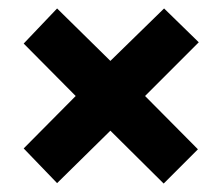

<svg xmlns="http://www.w3.org/2000/svg" viewBox="-20 -580 525 454"><path d="M368 -560 450 -480 323 -353 448 -227 367 -146 241 -271 115 -147 36 -229 159 -353 36 -477 115 -560 241 -436Z"/></svg>

Font: Noto Sans Arabic ExtCond ExtBd
Style: Regular
Weight: 800
Width: 2
Designer: Monotype Design Team, Nadine Chahine, Nizar Qandah and Khaled Hosny
Foundry: Monotype Imaging Inc.
Version: Version 2.012; ttfautohint (v1.8.4.7-5d5b)